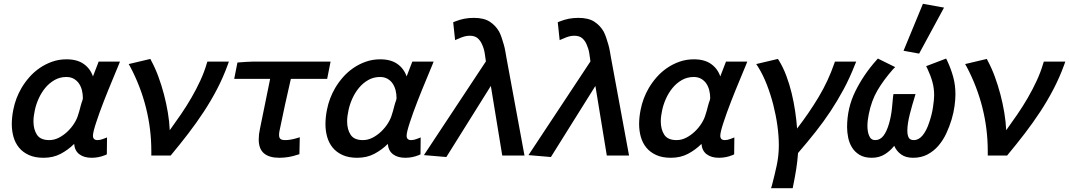

<svg xmlns="http://www.w3.org/2000/svg" viewBox="-20 -818 5624 1010"><path d="M392 -217Q393 -219 397 -233Q401 -247 405 -263Q407 -271 409.5 -278.5Q412 -286 414 -291Q416 -299 416 -301Q416 -323 411 -343Q406 -363 395.5 -378.5Q385 -394 368.5 -403.5Q352 -413 329 -413Q295 -413 267 -397Q239 -381 218 -355.5Q197 -330 183 -298.5Q169 -267 163 -237Q160 -223 158 -208.5Q156 -194 156 -180Q156 -137 174.5 -109Q193 -81 239 -81Q265 -81 289.5 -93.5Q314 -106 335 -126Q356 -146 371 -170Q386 -194 392 -217ZM469 -416 499 -494H611L604 -476Q599 -464 590.5 -443.5Q582 -423 571.5 -397.5Q561 -372 549 -343Q537 -314 526 -285Q514 -255 504 -226.5Q494 -198 486 -174Q478 -150 473.5 -132Q469 -114 469 -104Q469 -81 493 -81Q507 -81 522 -87L543 -95L542 -6L533 -2Q499 12 462 12Q422 12 397.5 -6.5Q373 -25 370 -61Q339 -30 299.5 -9Q260 12 209 12Q164 12 132 -2.5Q100 -17 80 -41.5Q60 -66 51 -98Q42 -130 42 -165Q42 -201 50 -241Q62 -302 93 -355Q110 -384 134 -411.5Q158 -439 188.5 -460Q219 -481 254.5 -493.5Q290 -506 330 -506Q386 -506 420.5 -481.5Q455 -457 469 -416Z M873 -133Q902 -173 931.5 -216Q961 -259 987 -304Q1013 -349 1034 -394.5Q1055 -440 1068 -485L1071 -494H1184L1178 -477Q1154 -411 1122 -349.5Q1090 -288 1051.5 -229.5Q1013 -171 970 -115Q927 -59 882 -5L878 0H776V-24Q776 -139 748 -251Q720 -363 665 -467L657 -481L771 -508L776 -498Q797 -459 813.5 -414Q830 -369 842.5 -321.5Q855 -274 863 -226Q871 -178 873 -133Z M1555 -7 1545 -4Q1522 4 1497.5 8Q1473 12 1449 12Q1396 12 1368.5 -11.5Q1341 -35 1341 -84Q1341 -111 1347 -138L1401 -403H1212L1229 -489L1240 -490Q1257 -491 1275.5 -492.5Q1294 -494 1311 -494H1719L1701 -403H1510Q1494 -334 1479 -265.5Q1464 -197 1450 -128Q1449 -123 1448.5 -118Q1448 -113 1448 -108Q1448 -93 1455.5 -87Q1463 -81 1480 -81Q1494 -81 1508.5 -83.5Q1523 -86 1537 -90L1557 -96Z M2042 -217Q2043 -219 2047 -233Q2051 -247 2055 -263Q2057 -271 2059.5 -278.5Q2062 -286 2064 -291Q2066 -299 2066 -301Q2066 -323 2061 -343Q2056 -363 2045.5 -378.5Q2035 -394 2018.5 -403.5Q2002 -413 1979 -413Q1945 -413 1917 -397Q1889 -381 1868 -355.5Q1847 -330 1833 -298.5Q1819 -267 1813 -237Q1810 -223 1808 -208.5Q1806 -194 1806 -180Q1806 -137 1824.5 -109Q1843 -81 1889 -81Q1915 -81 1939.5 -93.5Q1964 -106 1985 -126Q2006 -146 2021 -170Q2036 -194 2042 -217ZM2119 -416 2149 -494H2261L2254 -476Q2249 -464 2240.5 -443.5Q2232 -423 2221.5 -397.5Q2211 -372 2199 -343Q2187 -314 2176 -285Q2164 -255 2154 -226.5Q2144 -198 2136 -174Q2128 -150 2123.5 -132Q2119 -114 2119 -104Q2119 -81 2143 -81Q2157 -81 2172 -87L2193 -95L2192 -6L2183 -2Q2149 12 2112 12Q2072 12 2047.5 -6.5Q2023 -25 2020 -61Q1989 -30 1949.5 -9Q1910 12 1859 12Q1814 12 1782 -2.5Q1750 -17 1730 -41.5Q1710 -66 1701 -98Q1692 -130 1692 -165Q1692 -201 1700 -241Q1712 -302 1743 -355Q1760 -384 1784 -411.5Q1808 -439 1838.5 -460Q1869 -481 1904.5 -493.5Q1940 -506 1980 -506Q2036 -506 2070.5 -481.5Q2105 -457 2119 -416Z M2562 -366 2328 8 2210 -2 2536 -495Q2533 -515 2530 -537Q2528 -550 2524.5 -561.5Q2521 -573 2516 -584Q2507 -605 2492 -617.5Q2477 -630 2451 -630Q2436 -630 2422 -626Q2408 -622 2393 -615L2374 -607L2364 -701L2374 -705Q2399 -715 2422.5 -719.5Q2446 -724 2473 -724Q2526 -724 2557 -703.5Q2588 -683 2606 -651Q2614 -635 2619.5 -618Q2625 -601 2630 -584Q2635 -567 2638 -549.5Q2641 -532 2644 -515L2739 0H2622Z M3112 -366 2878 8 2760 -2 3086 -495Q3083 -515 3080 -537Q3078 -550 3074.5 -561.5Q3071 -573 3066 -584Q3057 -605 3042 -617.5Q3027 -630 3001 -630Q2986 -630 2972 -626Q2958 -622 2943 -615L2924 -607L2914 -701L2924 -705Q2949 -715 2972.5 -719.5Q2996 -724 3023 -724Q3076 -724 3107 -703.5Q3138 -683 3156 -651Q3164 -635 3169.5 -618Q3175 -601 3180 -584Q3185 -567 3188 -549.5Q3191 -532 3194 -515L3289 0H3172Z M3692 -217Q3693 -219 3697 -233Q3701 -247 3705 -263Q3707 -271 3709.5 -278.5Q3712 -286 3714 -291Q3716 -299 3716 -301Q3716 -323 3711 -343Q3706 -363 3695.5 -378.5Q3685 -394 3668.5 -403.5Q3652 -413 3629 -413Q3595 -413 3567 -397Q3539 -381 3518 -355.5Q3497 -330 3483 -298.5Q3469 -267 3463 -237Q3460 -223 3458 -208.5Q3456 -194 3456 -180Q3456 -137 3474.5 -109Q3493 -81 3539 -81Q3565 -81 3589.5 -93.5Q3614 -106 3635 -126Q3656 -146 3671 -170Q3686 -194 3692 -217ZM3769 -416 3799 -494H3911L3904 -476Q3899 -464 3890.5 -443.5Q3882 -423 3871.5 -397.5Q3861 -372 3849 -343Q3837 -314 3826 -285Q3814 -255 3804 -226.5Q3794 -198 3786 -174Q3778 -150 3773.5 -132Q3769 -114 3769 -104Q3769 -81 3793 -81Q3807 -81 3822 -87L3843 -95L3842 -6L3833 -2Q3799 12 3762 12Q3722 12 3697.5 -6.5Q3673 -25 3670 -61Q3639 -30 3599.5 -9Q3560 12 3509 12Q3464 12 3432 -2.5Q3400 -17 3380 -41.5Q3360 -66 3351 -98Q3342 -130 3342 -165Q3342 -201 3350 -241Q3362 -302 3393 -355Q3410 -384 3434 -411.5Q3458 -439 3488.5 -460Q3519 -481 3554.5 -493.5Q3590 -506 3630 -506Q3686 -506 3720.5 -481.5Q3755 -457 3769 -416Z M4173 -142Q4235 -222 4286 -307Q4337 -392 4369 -485L4372 -494H4484L4477 -477Q4450 -408 4418 -348.5Q4386 -289 4349 -233Q4312 -177 4269.5 -123.5Q4227 -70 4178 -13Q4175 31 4168 74.5Q4161 118 4152 161L4150 172H4036L4041 156Q4055 103 4066 51.5Q4077 0 4077 -54Q4077 -102 4069.5 -156.5Q4062 -211 4048 -266Q4034 -321 4014 -372.5Q3994 -424 3968 -466L3958 -481L4072 -508L4078 -499Q4100 -463 4116.5 -419Q4133 -375 4144.5 -327.5Q4156 -280 4163 -232Q4170 -184 4173 -142Z M4684 -51Q4664 -25 4634.5 -6.5Q4605 12 4566 12Q4527 12 4501.5 -3.5Q4476 -19 4461.5 -43Q4447 -67 4441.5 -95.5Q4436 -124 4436 -149Q4436 -250 4479.5 -338Q4523 -426 4590 -501L4598 -510L4689 -465L4677 -453Q4627 -396 4595.5 -342Q4564 -288 4550 -217Q4547 -201 4545 -186Q4543 -171 4543 -155Q4543 -143 4545 -129Q4547 -115 4552 -104Q4561 -81 4584 -81Q4610 -81 4627.5 -104Q4645 -127 4657 -169Q4668 -208 4672 -248Q4676 -288 4678 -311L4680 -323H4796L4791 -306Q4785 -287 4778.5 -264Q4772 -241 4766 -217.5Q4760 -194 4756.5 -171.5Q4753 -149 4753 -131Q4753 -108 4760 -94.5Q4767 -81 4787 -81Q4813 -81 4833.5 -106Q4854 -131 4868 -174Q4882 -214 4888 -254.5Q4894 -295 4894 -317Q4894 -355 4884.5 -388.5Q4875 -422 4858 -458L4852 -470L4957 -510L4963 -498Q4983 -455 4994.5 -412.5Q5006 -370 5006 -322Q5006 -296 5001.5 -261.5Q4997 -227 4986 -190Q4975 -153 4958 -116.5Q4941 -80 4916.5 -51.5Q4892 -23 4859 -5.5Q4826 12 4783 12Q4745 12 4720.5 -5.5Q4696 -23 4684 -51ZM4733 -551 4835 -798 4946 -778 4815 -536Z M5273 -133Q5302 -173 5331.5 -216Q5361 -259 5387 -304Q5413 -349 5434 -394.5Q5455 -440 5468 -485L5471 -494H5584L5578 -477Q5554 -411 5522 -349.5Q5490 -288 5451.5 -229.5Q5413 -171 5370 -115Q5327 -59 5282 -5L5278 0H5176V-24Q5176 -139 5148 -251Q5120 -363 5065 -467L5057 -481L5171 -508L5176 -498Q5197 -459 5213.5 -414Q5230 -369 5242.5 -321.5Q5255 -274 5263 -226Q5271 -178 5273 -133Z"/></svg>

Font: Codetta
Style: Bold Italic
Weight: 700
Italic angle: -11°
Designer: Ulrich Proeller
Foundry: PROSA GmbH
Version: Version 2.00;September 29, 2018;FontCreator 11.5.0.2427 64-b